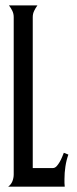

<svg xmlns="http://www.w3.org/2000/svg" viewBox="-20 -704 289 724"><path d="M10.7 0Q22 -8.3 26.9 -20.8Q31.7 -33.2 31.7 -46.4V-639.6Q31.7 -652.3 26.4 -663.3Q21 -674.3 13.7 -683.6H121.1Q114.3 -674.3 108.9 -663.3Q103.5 -652.3 103.5 -639.6V-70.3H179.2Q187 -70.3 193.4 -77.1Q199.7 -84 205.1 -93.3Q210.4 -102.5 214.4 -112.3Q218.3 -122.1 220.7 -127.9L237.8 -121.1Q230 -99.1 226.6 -75.7Q223.1 -52.2 223.1 -28.8Q223.1 -21.5 223.1 -14.2Q223.1 -6.8 224.1 0Z"/></svg>

Font: XAYAX
Style: Regular
Weight: 400
Designer: Peter Wiegel
Foundry: Peter Wiegel
Version: Version 1.000 2009 initial release